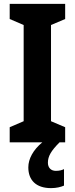

<svg xmlns="http://www.w3.org/2000/svg" viewBox="-20 -734 385 990"><path d="M227 105C227 72 243 44 287 0H316V-78L243 -109V-605L316 -636V-714H30V-636L102 -605V-109L30 -78V0H198C151 39 126 85 126 129C126 195 166 236 243 236C272 236 294 230 310 223V138C300 143 287 147 268 147C243 147 227 131 227 105Z"/></svg>

Font: Noto Sans Armenian Condensed
Style: Regular
Weight: 400
Width: 3
Designer: Monotype Design Team
Foundry: Monotype Imaging Inc.
Version: Version 2.008